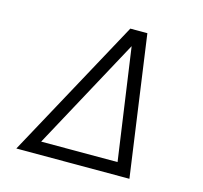

<svg xmlns="http://www.w3.org/2000/svg" viewBox="-102 -813 978 925"><g transform="rotate(15 387.0 -350.0)"><path d="M56 0H620L522 -700H437ZM163 -63 465 -620 544 -63Z"/></g></svg>

Font: Uncut Sans Book Italic
Style: Regular
Weight: 350
Italic angle: -11°
Designer: Kasper Nordkvist
Foundry: UNCUT.wtf
Version: Version 1.304;Glyphs 3.2 (3246)